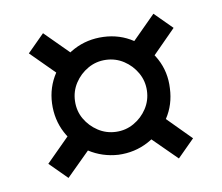

<svg xmlns="http://www.w3.org/2000/svg" viewBox="-58 -544 674 584"><g transform="rotate(-10 279.5 -252.5)"><path d="M271 -72Q222 -75 181.5 -101Q141 -127 119 -169Q97 -211 99 -261Q101 -310 127.5 -350.5Q154 -391 196 -413Q238 -435 288 -433Q338 -431 378 -404.5Q418 -378 440.5 -336Q463 -294 460 -244Q458 -194 432 -154.5Q406 -115 363.5 -92.5Q321 -70 271 -72ZM109 -29 56 -82 157 -183 210 -129ZM276 -142Q306 -141 331.5 -155.5Q357 -170 373 -194.5Q389 -219 390 -249Q391 -279 376.5 -304.5Q362 -330 337.5 -346Q313 -362 283 -363Q253 -364 227.5 -349.5Q202 -335 186 -310.5Q170 -286 169 -256Q168 -225 182.5 -200Q197 -175 221.5 -159Q246 -143 276 -142ZM157 -322 56 -423 109 -476 210 -375ZM450 -29 349 -129 403 -183 503 -82ZM403 -322 349 -375 450 -476 503 -423Z"/></g></svg>

Font: Cairo Medium
Style: Regular
Weight: 500
Designer: Mohamed Gaber, Accademia di Belle Arti di Urbino
Foundry: Kief Type Foundry, Accademia di Belle Arti di Urbino
Version: Version 3.117